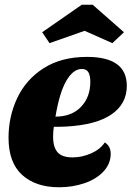

<svg xmlns="http://www.w3.org/2000/svg" viewBox="-20 -770 555 810"><path d="M515 -408Q515 -332 450.5 -287.5Q386 -243 258 -236Q242 -235 207 -235Q204 -214 204 -193Q204 -149 223 -127.5Q242 -106 286 -106Q326 -106 364.5 -123Q403 -140 422 -169Q447 -154 447 -121Q447 -79 416.5 -46.5Q386 -14 336 3Q286 20 229 20Q131 20 73.5 -32Q16 -84 16 -189Q16 -279 53 -357Q90 -435 164.5 -482.5Q239 -530 347 -530Q515 -530 515 -408ZM214 -278Q282 -278 321.5 -319Q361 -360 361 -425Q361 -451 353 -465Q345 -479 325 -479Q289 -479 260 -429.5Q231 -380 214 -278ZM189 -588 158 -634 325 -750H371L503 -634L454 -588L337 -640Z"/></svg>

Font: Sansita ExtraBold Italic
Style: Regular
Weight: 800
Italic angle: -11°
Designer: Pablo Cosgaya
Foundry: Omnibus-Type
Version: Version 1.006